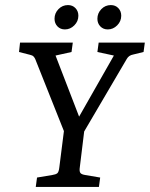

<svg xmlns="http://www.w3.org/2000/svg" viewBox="-20 -737 591 757"><path d="M242 -195 119 -504Q117 -509 112.5 -514Q108 -519 98 -521L55 -532L59 -569H267L262 -532L199 -518L302 -251H277L429 -518L364 -532L369 -569H551L546 -532L505 -522Q488 -519 480 -505L298 -195ZM121 0 126 -37 186 -47Q200 -49 206 -54Q212 -59 214 -78L233 -228H313L294 -72Q293 -59 298 -54Q303 -49 316 -47L375 -37L370 0ZM405 -621Q387 -621 375.5 -633Q364 -645 364 -663Q364 -685 379.5 -701Q395 -717 417 -717Q435 -717 446.5 -705Q458 -693 458 -675Q458 -653 442 -637Q426 -621 405 -621ZM236 -621Q218 -621 206.5 -633Q195 -645 195 -663Q195 -685 210.5 -701Q226 -717 248 -717Q266 -717 277.5 -705Q289 -693 289 -675Q289 -653 273 -637Q257 -621 236 -621Z"/></svg>

Font: Yrsa
Style: Italic
Weight: 400
Italic angle: -7.10001°
Designer: Anna Giedrys (Yrsa+Rasa design), David Brezina (Yrsa art-direction, Rasa art-direction, design)
Foundry: Rosetta Type Foundry
Version: Version 2.004